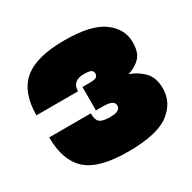

<svg xmlns="http://www.w3.org/2000/svg" viewBox="-106 -901 641 640"><g transform="rotate(-30 215.0 -581.0)"><path d="M215 -367Q103 -367 56.5 -409Q10 -451 10 -540H170Q170 -515 180.5 -506Q191 -497 220 -497Q243 -497 251.5 -503Q260 -509 260 -519Q260 -528 251 -534Q242 -540 214 -540H190V-630H214Q237 -630 243.5 -634.5Q250 -639 250 -648Q250 -656 243.5 -660.5Q237 -665 215 -665Q193 -665 181.5 -655Q170 -645 170 -625H10Q10 -713 58.5 -754Q107 -795 215 -795Q318 -795 364 -761Q410 -727 410 -676Q410 -637 392.5 -618.5Q375 -600 345 -590Q375 -580 397.5 -557Q420 -534 420 -492Q420 -438 373.5 -402.5Q327 -367 215 -367Z"/></g></svg>

Font: Golos Text Black
Style: Regular
Weight: 900
Designer: A.Korolkova, Vitaly Kuzmin
Foundry: ParaType Ltd
Version: Version 2.004